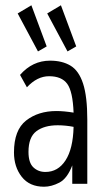

<svg xmlns="http://www.w3.org/2000/svg" viewBox="-20 -697 390 728"><path d="M147 11Q92 11 62.5 -26.5Q33 -64 33 -119Q33 -204 79 -240Q125 -276 194 -276Q222 -276 259 -270Q256 -350 235 -379Q214 -408 166 -408Q121 -408 82 -366L56 -413Q103 -467 170 -467Q216 -467 247.5 -448Q279 -429 295 -380Q311 -331 311 -243V0H254V-70Q235 -20 205 -4.5Q175 11 147 11ZM88 -121Q88 -80 106.5 -62.5Q125 -45 152 -45Q200 -45 228.5 -89Q257 -133 259 -216Q244 -219 228.5 -220.5Q213 -222 199 -222Q148 -222 118 -199.5Q88 -177 88 -121ZM124 -502 47 -646 99 -677 157 -521ZM236 -502 159 -646 211 -677 269 -521Z"/></svg>

Font: Inconsolata ExtraCondensed
Style: Regular
Weight: 400
Width: 2
Monospace: yes
Designer: Raph Levien, Cyreal, Brenton Simpson
Foundry: Raph Levien, Cyreal, Google
Version: Version 3.001; ttfautohint (v1.8.2.53-6de2)